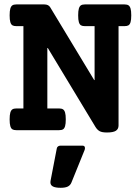

<svg xmlns="http://www.w3.org/2000/svg" viewBox="-20 -600 640 885"><path d="M585 -529.3Q585 -508.8 581.8 -498Q578.6 -487.3 572.3 -483.4Q565.9 -479.5 554.2 -479.5H526.4V-21.5Q526.4 -5.4 514.2 2.7Q502 10.7 472.7 10.7Q450.2 10.7 439.2 4.6Q428.2 -1.5 419.9 -15.1L200.2 -378.9H198.2V-100.1H252.4Q264.2 -100.1 270.5 -95.9Q276.9 -91.8 280 -81.1Q283.2 -70.3 283.2 -49.8Q283.2 -29.3 280 -18.6Q276.9 -7.8 270.5 -3.9Q264.2 0 252.4 0H55.2Q43.5 0 37.1 -3.9Q30.8 -7.8 27.6 -18.6Q24.4 -29.3 24.4 -49.8Q24.4 -70.3 27.6 -81.1Q30.8 -91.8 37.1 -95.9Q43.5 -100.1 55.2 -100.1H87.9V-479.5H55.2Q43.5 -479.5 37.1 -483.4Q30.8 -487.3 27.6 -498Q24.4 -508.8 24.4 -529.3Q24.4 -549.8 27.6 -560.5Q30.8 -571.3 37.1 -575.4Q43.5 -579.6 55.2 -579.6H184.1Q203.6 -579.6 211.4 -566.4L414.1 -231H416V-479.5H371.1Q359.4 -479.5 353 -483.4Q346.7 -487.3 343.5 -498Q340.3 -508.8 340.3 -529.3Q340.3 -549.8 343.5 -560.5Q346.7 -571.3 353 -575.4Q359.4 -579.6 371.1 -579.6H554.2Q565.9 -579.6 572.3 -575.4Q578.6 -571.3 581.8 -560.5Q585 -549.8 585 -529.3ZM212.4 240.7Q212.4 236.3 212.9 233.9L241.7 84.5Q242.7 78.1 247.6 74.7Q252.4 71.3 259.3 71.3H359.9Q371.6 71.3 371.6 82.5Q371.6 87.9 369.6 92.3L309.1 241.7Q304.2 253.9 292.7 259.8Q281.2 265.6 259.8 265.6Q235.4 265.6 223.9 259.5Q212.4 253.4 212.4 240.7Z"/></svg>

Font: Courier Prime
Style: Bold
Weight: 700
Designer: Alan Dague-Greene, Quote-Unquote Apps
Foundry: Quote-Unquote Apps
Version: Version 3.018